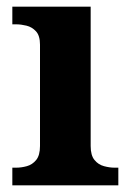

<svg xmlns="http://www.w3.org/2000/svg" viewBox="-20 -556 392 576"><path d="M17 0V-53H29Q44 -53 60.5 -57.5Q77 -62 88.5 -76Q100 -90 100 -118V-422Q100 -449 88 -462Q76 -475 59.5 -479Q43 -483 29 -483H17V-536H252V-118Q252 -90 263.5 -76Q275 -62 292 -57.5Q309 -53 323 -53H335V0Z"/></svg>

Font: Noto Serif Khojki
Style: Bold
Weight: 700
Version: Version 2.003